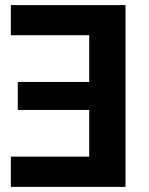

<svg xmlns="http://www.w3.org/2000/svg" viewBox="-20 -729 582 749"><path d="M22.2 -591.6H328V-409.3H49.4V-300.1H328V-118H22.2V0H469.6V-709.1H22.2Z"/></svg>

Font: Estedad VF
Style: Regular
Weight: 100
Designer: Amin Abedi
Version: Version 7.3